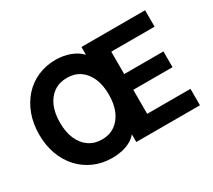

<svg xmlns="http://www.w3.org/2000/svg" viewBox="-136 -962 1357 1225"><g transform="rotate(-30 543.0 -350.0)"><path d="M381 12Q308 12 247 -14.5Q186 -41 141.5 -89Q97 -137 72.5 -203.5Q48 -270 48 -350Q48 -430 72.5 -496.5Q97 -563 140.5 -611Q184 -659 244 -685.5Q304 -712 376 -712Q432 -712 481 -694Q530 -676 561 -643V-700H1030V-579H711V-414H1000V-298H711V-121H1030V0H561V-57Q541 -32 510.5 -16.5Q480 -1 446 5.5Q412 12 381 12ZM381 -123Q437 -123 477 -151Q517 -179 539 -229.5Q561 -280 561 -350Q561 -420 539 -470.5Q517 -521 477 -548.5Q437 -576 381 -576Q326 -576 285.5 -548.5Q245 -521 223 -470.5Q201 -420 201 -350Q201 -280 223 -229.5Q245 -179 285.5 -151Q326 -123 381 -123Z"/></g></svg>

Font: DM Sans 9pt Black
Style: Regular
Weight: 900
Version: Version 4.004;gftools[0.9.30]